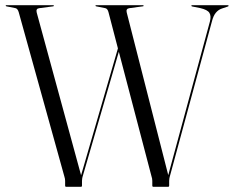

<svg xmlns="http://www.w3.org/2000/svg" viewBox="-20 -720 901 740"><path d="M717.5 -697.5Q717.5 -700 720 -700H858.5Q861 -700 861 -697.5Q861 -696 858.5 -695L835 -687Q821.5 -682.5 811.8 -670.8Q802 -659 796.5 -636.5L634 -38Q633.5 -36 632.8 -32.2Q632 -28.5 632 -23V-5Q632 0 628 0H571Q567 0 567 -5V-23Q567 -28.5 566.2 -31.8Q565.5 -35 564 -40L438 -520.5L298 -38Q297.5 -36 296.8 -32.2Q296 -28.5 296 -23V-5Q296 0 292 0H235Q231 0 231 -5V-23Q231 -28 230.2 -31.5Q229.5 -35 228 -40L52 -673.5Q48 -686.5 40 -688.5L5 -695.5Q2 -696.5 2 -698Q2 -700 4 -700H185.5Q187.5 -700 187.5 -698Q187.5 -695.5 184.5 -695.5L131.5 -688.5Q117.5 -687 121.5 -671.5L292.5 -44.5L434.5 -533.5L398 -673.5Q394.5 -686.5 386 -688.5L351 -695.5Q348 -696.5 348 -697.5Q348 -700 350 -700H531Q533.5 -700 533.5 -697.5Q533.5 -695.5 530 -695.5L478.5 -688.5Q464.5 -686.5 468.5 -671.5L628.5 -45L789 -637Q794.5 -658 787.2 -670.2Q780 -682.5 751 -689L721 -695Q717.5 -696 717.5 -697.5Z"/></svg>

Font: Fraunces 144pt Light
Style: Regular
Weight: 300
Version: Version 1.000;[b76b70a41]